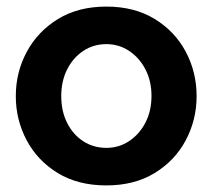

<svg xmlns="http://www.w3.org/2000/svg" viewBox="-20 -553 646 583"><path d="M303 10Q217 10 155.5 -27.5Q94 -65 61 -127Q28 -189 28 -261Q28 -334 61.5 -396Q95 -458 156.5 -495.5Q218 -533 303 -533Q388 -533 449.5 -495.5Q511 -458 544 -396Q577 -334 577 -261Q577 -189 544 -127Q511 -65 449.5 -27.5Q388 10 303 10ZM166 -261Q166 -215 184 -179.5Q202 -144 233 -124Q264 -104 303 -104Q341 -104 372 -124.5Q403 -145 421.5 -180.5Q440 -216 440 -262Q440 -307 421.5 -342.5Q403 -378 372 -398.5Q341 -419 303 -419Q264 -419 233 -398.5Q202 -378 184 -342.5Q166 -307 166 -261Z"/></svg>

Font: Raleway
Style: Bold
Weight: 700
Designer: Matt McInerney, Pablo Impallari, Rodrigo Fuenzalida
Foundry: Matt McInerney, Pablo Impallari, Rodrigo Fuenzalida
Version: Version 4.026